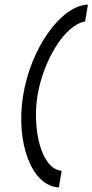

<svg xmlns="http://www.w3.org/2000/svg" viewBox="-20 -715 405 841"><path d="M238 106 250 33C160 26 121 -150 144 -295C167 -440 259 -605 353 -621L365 -695C246 -690 114 -503 81 -295C48 -87 120 101 238 106Z"/></svg>

Font: Charger Pro
Style: LitObl
Weight: 300
Designer: Jasper
Foundry: Cannot Into Space Fonts
Version: Version 1.09